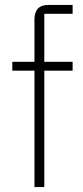

<svg xmlns="http://www.w3.org/2000/svg" viewBox="-20 -760 338 780"><path d="M120 0V-473H30V-509H120V-681Q120 -740 177 -740H275V-704H160V-509H275V-473H160V0Z"/></svg>

Font: Anuphan ExtraLight
Style: Regular
Weight: 200
Designer: Cadson Demak
Version: Version 3.001